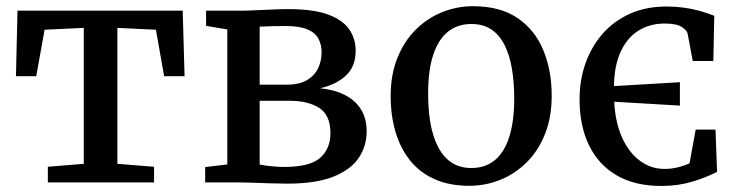

<svg xmlns="http://www.w3.org/2000/svg" viewBox="-20 -589 2380 620"><path d="M134.5 0V-50.5L250.5 -60V-499L124 -493L97 -343H31.5L36.5 -554.5H570L576 -343H510L483.5 -493L359 -499V-60L477.5 -50.5V0Z M907.5 4Q883.5 4 853.2 3Q823 2 795.5 1Q768 0 750.5 0H642.5V-49.5L714 -58V-494L645.5 -505.5V-554.5H759Q776 -554.5 802.2 -555.8Q828.5 -557 857.5 -558.2Q886.5 -559.5 911.5 -559.5Q993 -559.5 1040.2 -541.8Q1087.5 -524 1108 -493.8Q1128.5 -463.5 1128.5 -425.5Q1128.5 -374 1096.8 -344.8Q1065 -315.5 1013.5 -304Q1060 -299.5 1093.8 -282.2Q1127.5 -265 1145.8 -235.5Q1164 -206 1164 -165Q1164 -118 1138.8 -79.8Q1113.5 -41.5 1057.2 -18.8Q1001 4 907.5 4ZM899 -50Q980.5 -50 1013.8 -79.2Q1047 -108.5 1047 -159Q1047 -217.5 1010.8 -240.5Q974.5 -263.5 916.5 -263.5H818.5V-57.5Q826 -56 838.8 -54.2Q851.5 -52.5 867.2 -51.2Q883 -50 899 -50ZM818.5 -315.5H904.5Q946.5 -315.5 971.2 -330.2Q996 -345 1007.2 -368.8Q1018.5 -392.5 1018.5 -420Q1018.5 -445 1008.2 -464.2Q998 -483.5 972.5 -494.2Q947 -505 901.5 -505Q880.5 -505 859 -504.5Q837.5 -504 818.5 -503Z M1241.5 -278.5Q1241.5 -349 1263.8 -403.2Q1286 -457.5 1323.8 -494.5Q1361.5 -531.5 1409 -550.2Q1456.5 -569 1507 -569Q1594.5 -569 1650.5 -531.2Q1706.5 -493.5 1734 -428Q1761.5 -362.5 1761.5 -280Q1761.5 -209 1739.2 -154.5Q1717 -100 1679.2 -63.2Q1641.5 -26.5 1594 -7.8Q1546.5 11 1495.5 11Q1430.5 11 1382.5 -10.8Q1334.5 -32.5 1303.5 -71.8Q1272.5 -111 1257 -163.8Q1241.5 -216.5 1241.5 -278.5ZM1502.5 -46.5Q1546.5 -46.5 1577.2 -71.2Q1608 -96 1624.2 -146.2Q1640.5 -196.5 1640.5 -271.5Q1640.5 -323.5 1633 -367.5Q1625.5 -411.5 1609.2 -443.8Q1593 -476 1566.8 -493.8Q1540.5 -511.5 1502.5 -511.5Q1458 -511.5 1426.8 -486.8Q1395.5 -462 1379 -412.2Q1362.5 -362.5 1362.5 -286.5Q1362.5 -234 1370.2 -190.2Q1378 -146.5 1394.8 -114.2Q1411.5 -82 1438 -64.2Q1464.5 -46.5 1502.5 -46.5Z M2115.5 11.5Q2030.5 11.5 1971.8 -22.5Q1913 -56.5 1882.2 -119.5Q1851.5 -182.5 1851.5 -268Q1851.5 -330.5 1870.8 -384.8Q1890 -439 1926.2 -480.2Q1962.5 -521.5 2014.5 -544.8Q2066.5 -568 2132.5 -568Q2160 -568 2186.8 -564.5Q2213.5 -561 2238.2 -554.2Q2263 -547.5 2286.5 -538L2283.5 -392H2217L2200.5 -480Q2199 -490 2182.2 -501.5Q2165.5 -513 2126.5 -513Q2077.5 -513 2040.8 -489.5Q2004 -466 1983.8 -421Q1963.5 -376 1962.5 -311L2175.5 -323.5V-248L1963.5 -260.5Q1965.5 -213 1978 -173.2Q1990.5 -133.5 2012 -104.5Q2033.5 -75.5 2062.5 -59.5Q2091.5 -43.5 2126.5 -43.5Q2149 -43.5 2171 -49.2Q2193 -55 2206.5 -61.5L2226.5 -170.5H2290.5L2295.5 -34Q2258.5 -15 2213.5 -1.8Q2168.5 11.5 2115.5 11.5Z"/></svg>

Font: Merriweather 20pt Medium
Style: Regular
Weight: 500
Version: Version 2.100